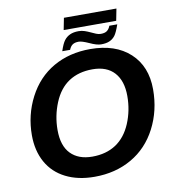

<svg xmlns="http://www.w3.org/2000/svg" viewBox="-96 -980 970 1074"><g transform="rotate(-10 389.0 -443.0)"><path d="M453.1 -698.2Q596.2 -698.2 678.7 -622.3Q761.2 -546.4 761.2 -415.5Q761.2 -294.9 709.7 -195.6Q658.2 -96.2 565.9 -43.2Q473.6 9.8 355 9.8Q260.7 9.8 191.2 -25.4Q121.6 -60.5 85.2 -126.2Q48.8 -191.9 48.8 -279.8Q48.8 -394.5 100.3 -493.9Q151.9 -593.3 243.2 -645.8Q334.5 -698.2 453.1 -698.2ZM446.3 -584.5Q367.2 -584.5 311.5 -547.9Q255.9 -511.2 225.6 -437.5Q195.3 -363.8 195.3 -283.7Q195.3 -193.8 239.3 -148.7Q283.2 -103.5 361.8 -103.5Q440.4 -103.5 496.1 -140.1Q551.8 -176.8 582.3 -249Q612.8 -321.3 612.8 -403.8Q612.8 -489.7 570.1 -537.1Q527.3 -584.5 446.3 -584.5ZM339.4 -896H637.7L624.5 -828.6H326.2ZM519.5 -713.4Q494.6 -713.4 455.1 -731.9Q415 -750 397.5 -750Q375.5 -750 362.8 -741.5Q350.1 -732.9 342.3 -713.4H297.9Q311.5 -754.9 324.7 -772.2Q337.9 -789.6 357.7 -798.8Q377.4 -808.1 407.2 -808.1Q424.8 -808.1 441.2 -802.5Q457.5 -796.9 472.4 -789.8Q487.3 -782.7 501 -777.1Q514.6 -771.5 527.3 -771.5Q550.8 -771.5 563 -780.8Q575.2 -790 582 -808.1H627Q611.3 -763.2 599.1 -747.1Q586.9 -731 568.1 -722.2Q549.3 -713.4 519.5 -713.4Z"/></g></svg>

Font: Liberation Sans
Style: Bold Italic
Weight: 700
Italic angle: -12°
Designer: Steve Matteson
Foundry: Ascender Corporation
Version: Version 2.1.5